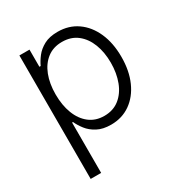

<svg xmlns="http://www.w3.org/2000/svg" viewBox="-176 -679 952 1010"><g transform="rotate(-30 299.5 -174.5)"><path d="M82.4 204.5V-545.5H143.8V-441.4H151.6Q162.6 -465.9 182.5 -491.7Q202.4 -517.4 235.3 -535.2Q268.1 -552.9 318.2 -552.9Q385.7 -552.9 436.4 -517.6Q487.2 -482.2 515.4 -418.9Q543.7 -355.5 543.7 -271.3Q543.7 -186.8 515.4 -123.2Q487.2 -59.7 436.6 -24.1Q386 11.4 319.2 11.4Q269.9 11.4 236.5 -6.4Q203.1 -24.1 182.9 -50.2Q162.6 -76.3 151.6 -101.2H146V204.5ZM144.9 -272.4Q144.9 -206.7 164.6 -155.5Q184.3 -104.4 221.6 -75.5Q258.9 -46.5 311.4 -46.5Q365.8 -46.5 403.4 -76.5Q441.1 -106.5 460.6 -157.7Q480.1 -208.8 480.1 -272.4Q480.1 -335.2 460.8 -385.7Q441.4 -436.1 403.9 -465.7Q366.5 -495.4 311.4 -495.4Q258.2 -495.4 221.1 -466.8Q183.9 -438.2 164.4 -388Q144.9 -337.7 144.9 -272.4Z"/></g></svg>

Font: Inter Zeller Light
Style: Regular
Weight: 300
Designer: Rasmus Andersson; Joe Bland
Foundry: zeller
Version: Version 3.015;git-dec3a8cb1